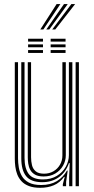

<svg xmlns="http://www.w3.org/2000/svg" viewBox="-20 -901 457 929"><path d="M175 7.7Q142.3 7.7 120.1 -0.8Q97.9 -9.3 84.3 -23.9Q70.7 -38.5 63.6 -56.8Q56.5 -75 54.1 -94.7Q51.6 -114.4 51.6 -133.1V-600H67.2V-135.2Q67.2 -113.3 71 -90.5Q74.9 -67.8 86.2 -48.5Q97.6 -29.2 119.9 -17.5Q142.1 -5.8 179.2 -5.8Q224.1 -5.8 255.2 -24.7Q286.2 -43.6 303.8 -75.4H307.5L299.9 -20.6V0H284L284 -9.6L293.2 -45.2H289.9Q269.5 -16.9 240.3 -4.6Q211.2 7.7 175 7.7ZM345.9 0V-600H361.8V0ZM191.3 -47.2Q165 -47.2 149.6 -56Q134.2 -64.9 126.6 -78.8Q119 -92.7 116.7 -108.8Q114.4 -124.9 114.4 -139.5V-600H130.3V-140.2Q130.3 -119.9 134.8 -101.7Q139.3 -83.5 152.9 -72.1Q166.4 -60.6 193.2 -60.6Q218.4 -60.6 238.5 -72.2Q258.6 -83.8 270.2 -103.9Q281.9 -124 281.9 -148.9V-600H298.4V-150Q298.4 -122.8 285 -99.3Q271.6 -75.8 247.6 -61.5Q223.6 -47.2 191.3 -47.2ZM183.2 -19.5Q129.5 -19.8 106.3 -48.8Q83 -77.8 83 -136V-600H98.7V-137.4Q98.7 -87.2 118.4 -60Q138.2 -32.8 187.9 -32.8Q226.6 -32.8 254.8 -49.9Q283 -67 298.2 -94Q313.3 -121.1 313.3 -150.8V-600H330.1V0H314.6V-44.1L317.4 -111.8H313.6Q298.8 -68.2 264.9 -43.7Q230.9 -19.2 183.2 -19.5ZM225.1 -699.8V-713.5H297.2V-699.8ZM115.9 -645V-658.7H188V-645ZM115.9 -672.4V-686.1H188V-672.4ZM115.9 -699.8V-713.5H188V-699.8ZM225.1 -645V-658.7H297.2V-645ZM225.1 -672.4V-686.1H297.2V-672.4ZM175.1 -758.5 253.9 -881.3H272.1L189.9 -758.5ZM232.7 -758.5 325.3 -881.3H343.5L247.5 -758.5ZM204.1 -758.5 289.6 -881.3H307.8L218.6 -758.5Z"/></svg>

Font: Big Shoulders Inline Text Thin
Style: Regular
Weight: 100
Designer: Patric King
Foundry: XO Type Co
Version: Version 2.002